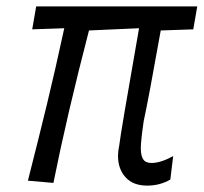

<svg xmlns="http://www.w3.org/2000/svg" viewBox="-20 -570 640 602"><path d="M350 -81.5Q350 -96.5 354 -115Q358 -151.5 416 -481.5L259 -474.5Q190 -209 147.5 3.5L67.5 -3.5Q102.5 -141 128 -246.5Q153.5 -352 181.5 -481.5L81 -478L93.5 -550H598.5L586 -478L484 -474.5Q445.5 -258.5 430.5 -190Q421.5 -128 421.5 -105Q421.5 -82 429 -70.5Q436.5 -59 455 -59Q483.5 -59 523 -80.5L514 -7Q481.5 12 441.5 12Q397.5 12 373.8 -14Q350 -40 350 -81.5Z"/></svg>

Font: JuliaMono Italic
Style: Regular
Weight: 400
Italic angle: -9°
Monospace: yes
Designer: cormullion
Foundry: corm
Version: Version 0.049; ttfautohint (v1.8.4)